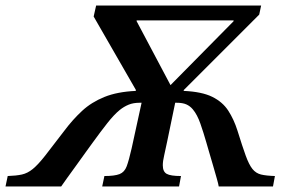

<svg xmlns="http://www.w3.org/2000/svg" viewBox="-88 -677 1035 697"><path d="M562 0H283L291 -38Q328 -38 346 -45Q364 -52 372 -73.5Q380 -95 390 -139L426 -304H419Q396 -304 379 -297Q362 -290 347 -278Q326 -261 302 -230.5Q278 -200 249 -160Q240 -148 224 -125.5Q208 -103 189.5 -77.5Q171 -52 155.5 -30.5Q140 -9 134 0H-68L-60 -38Q-29 -39 -8.5 -43.5Q12 -48 31 -63.5Q50 -79 76 -112Q102 -145 146 -203Q176 -243 210 -274.5Q244 -306 291 -325Q338 -344 405 -347V-351L252 -617L261 -657H860L853 -624L579 -350V-347Q645 -344 682.5 -325.5Q720 -307 740.5 -275.5Q761 -244 774 -203Q792 -145 804 -112Q816 -79 828.5 -63.5Q841 -48 859.5 -43.5Q878 -39 910 -38L903 0H706Q705 -8 699 -29Q693 -50 685.5 -76Q678 -102 671 -125.5Q664 -149 661 -160Q651 -195 639.5 -228Q628 -261 612 -280Q602 -292 588.5 -298Q575 -304 553 -304H548L519 -164Q513 -134 508 -113Q503 -92 503 -77Q503 -54 517 -46Q531 -38 569 -38ZM408 -600 531 -368 760 -600V-603H408Z"/></svg>

Font: STIX Two Text SemiBold
Style: Italic
Weight: 600
Italic angle: -12°
Designer: Ross Mills, John Hudson & Paul Hanslow, Tiro Typeworks Ltd; with prior portions MicroPress Inc. and Coen Hoffman, Elsevi
Foundry: Tiro Typeworks Ltd
Version: Version 2.13 b171